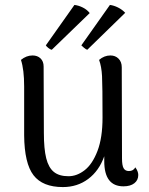

<svg xmlns="http://www.w3.org/2000/svg" viewBox="-20 -746 606 779"><path d="M541 -36Q541 -15 525 -2.5Q509 10 481 10Q403 10 403 -92V-112Q382 -53 338 -20Q294 13 235 13Q153 13 116 -35Q79 -83 78 -197V-395Q78 -464 65 -503Q87 -521 112 -521Q132 -521 144.5 -509Q157 -497 157 -476L158 -207Q158 -142 167.5 -104Q177 -66 198.5 -48.5Q220 -31 258 -31Q292 -31 323.5 -55.5Q355 -80 375.5 -133.5Q396 -187 396 -269Q396 -398 394 -437Q392 -476 382 -503Q403 -521 428 -521Q448 -521 461 -508Q474 -495 474 -473L475 -103Q475 -75 481.5 -63.5Q488 -52 503 -52Q521 -52 529 -67Q541 -51 541 -36ZM190 -544Q184 -545 176 -551.5Q168 -558 166 -562L282 -726Q299 -724 316 -715.5Q333 -707 344 -693ZM334 -544Q328 -546 321 -552Q314 -558 310 -562L426 -726Q442 -724 459 -715.5Q476 -707 488 -694Z"/></svg>

Font: Arima Madurai
Style: Regular
Weight: 400
Designer: Joana Correia and Natanael Gama
Foundry: NDISCOVER
Version: Version 1.019